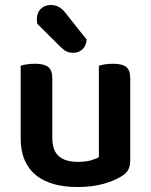

<svg xmlns="http://www.w3.org/2000/svg" viewBox="-20 -736 606 771"><path d="M503 -93Q503 -70 495 -54.5Q487 -39 466 -27Q437 -9 392.5 3Q348 15 291 15Q239 15 197 3.5Q155 -8 125 -32Q95 -56 79 -93Q63 -130 63 -181V-472Q71 -475 86.5 -477.5Q102 -480 121 -480Q156 -480 173 -467.5Q190 -455 190 -421V-183Q190 -131 216.5 -108.5Q243 -86 292 -86Q323 -86 344.5 -92Q366 -98 377 -105V-472Q385 -475 400.5 -477.5Q416 -480 434 -480Q470 -480 486.5 -467.5Q503 -455 503 -421ZM130 -640Q128 -650 128 -658Q128 -685 144 -700.5Q160 -716 184 -716Q216 -716 239 -689L328 -577Q326 -551 310.5 -537.5Q295 -524 276 -524Q259 -524 248 -529Q237 -534 226 -545Z"/></svg>

Font: Baloo Bhaina 2 SemiBold
Style: Regular
Weight: 600
Designer: Yesha Goshar, Manish Minz, Shuchita Grover and Ek Type
Foundry: Ek Type
Version: Version 1.640;hotconv 1.0.111;makeotfexe 2.5.65597; ttfautoh